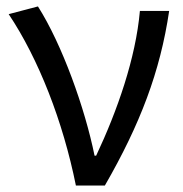

<svg xmlns="http://www.w3.org/2000/svg" viewBox="-20 -577 568 597"><path d="M216 0H306C416 -191 478 -354 506 -543H415C402 -396 345 -233 279 -93H274C244 -241 173 -439 98 -557L7 -533C100 -394 176 -199 216 0Z"/></svg>

Font: Source Han Sans JP
Style: Regular
Weight: 400
Designer: Ryoko NISHIZUKA 西塚涼子 (kana, bopomofo & ideographs); Paul D. Hunt (Latin, Greek & Cyrillic); Sandoll Communications 산돌커뮤니
Foundry: Adobe
Version: Version 2.004;hotconv 1.0.118;makeotfexe 2.5.65603